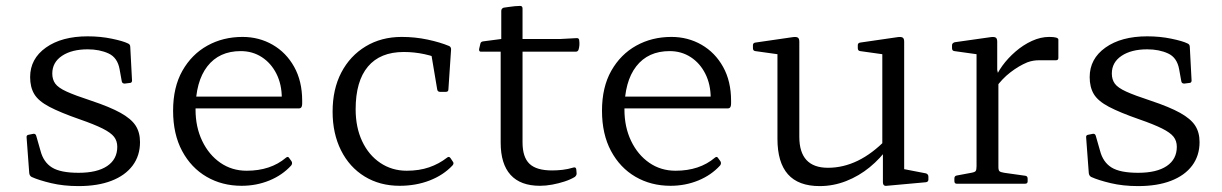

<svg xmlns="http://www.w3.org/2000/svg" viewBox="-20 -622 4136 650"><path d="M289 -281Q352 -260 388 -240Q424 -220 439 -197Q454 -174 454 -141Q454 -95 429 -61.5Q404 -28 357.5 -10Q311 8 246 8Q195 8 153 -2Q111 -12 87 -23Q80 -27 79 -36L70 -157Q69 -165 78 -166L93 -169Q101 -170 103 -161L117 -112Q127 -73 156 -55Q185 -37 246 -37Q309 -37 343 -60Q377 -83 377 -125Q377 -145 366 -159Q355 -173 327 -187Q299 -201 250 -218Q184 -241 147 -260.5Q110 -280 96 -303.5Q82 -327 82 -361Q82 -423 135.5 -461Q189 -499 277 -499Q320 -499 358.5 -491Q397 -483 413 -475Q421 -472 421 -463L427 -349Q427 -341 418 -341L402 -339Q393 -339 392 -348L385 -387Q378 -427 347.5 -441Q317 -455 277 -455Q223 -455 190 -433Q157 -411 157 -373Q157 -353 167 -339Q177 -325 205.5 -312Q234 -299 289 -281Z M798 7Q732 7 679.5 -23.5Q627 -54 596.5 -111Q566 -168 566 -247Q566 -327 597.5 -382.5Q629 -438 682 -467.5Q735 -497 801 -497Q857 -497 903 -470.5Q949 -444 976 -395.5Q1003 -347 1003 -281Q1003 -277 1003 -272Q1003 -267 1002 -263Q1000 -255 992 -255H627V-295H954L934 -274Q934 -278 934 -282Q934 -286 934 -290Q934 -336 916 -372Q898 -408 866.5 -428.5Q835 -449 795 -449Q722 -449 682 -397.5Q642 -346 642 -251Q642 -192 664.5 -145Q687 -98 726 -71Q765 -44 815 -44Q896 -44 948 -88Q955 -94 959 -87L967 -76Q971 -69 966 -62Q936 -29 892 -11Q848 7 798 7Z M1333 7Q1266 7 1214.5 -24.5Q1163 -56 1134.5 -113Q1106 -170 1106 -244Q1106 -320 1135.5 -376.5Q1165 -433 1218 -465Q1271 -497 1340 -497Q1385 -497 1427.5 -488Q1470 -479 1501 -466Q1508 -462 1507 -453L1498 -319Q1498 -311 1489 -311H1470Q1461 -311 1460 -320L1439 -445L1478 -418Q1452 -431 1417.5 -438.5Q1383 -446 1347 -446Q1267 -446 1225.5 -396.5Q1184 -347 1184 -252Q1184 -191 1206 -144Q1228 -97 1267.5 -70.5Q1307 -44 1357 -44Q1399 -44 1432.5 -55.5Q1466 -67 1493 -88Q1500 -94 1505 -87L1513 -75Q1518 -69 1512 -62Q1481 -29 1434.5 -11Q1388 7 1333 7Z M1808 7Q1742 7 1708.5 -30Q1675 -67 1675 -139V-483L1677 -490V-585Q1677 -593 1685 -596Q1693 -597 1702.5 -598.5Q1712 -600 1722.5 -601Q1733 -602 1741 -602Q1749 -602 1749 -593V-140Q1749 -90 1772.5 -67.5Q1796 -45 1849 -45Q1866 -45 1884 -47Q1902 -49 1922 -55Q1930 -57 1931 -48L1932 -36Q1933 -29 1926 -23Q1911 -14 1891 -7.5Q1871 -1 1849.5 3Q1828 7 1808 7ZM1608 -447Q1601 -447 1602 -456L1606 -473Q1607 -481 1616 -482L1677 -490H1877L1933 -493Q1941 -493 1941 -484Q1942 -477 1941.5 -469.5Q1941 -462 1939 -455Q1937 -447 1929 -447Z M2250 7Q2184 7 2131.5 -23.5Q2079 -54 2048.5 -111Q2018 -168 2018 -247Q2018 -327 2049.5 -382.5Q2081 -438 2134 -467.5Q2187 -497 2253 -497Q2309 -497 2355 -470.5Q2401 -444 2428 -395.5Q2455 -347 2455 -281Q2455 -277 2455 -272Q2455 -267 2454 -263Q2452 -255 2444 -255H2079V-295H2406L2386 -274Q2386 -278 2386 -282Q2386 -286 2386 -290Q2386 -336 2368 -372Q2350 -408 2318.5 -428.5Q2287 -449 2247 -449Q2174 -449 2134 -397.5Q2094 -346 2094 -251Q2094 -192 2116.5 -145Q2139 -98 2178 -71Q2217 -44 2267 -44Q2348 -44 2400 -88Q2407 -94 2411 -87L2419 -76Q2423 -69 2418 -62Q2388 -29 2344 -11Q2300 7 2250 7Z M3041 -162V-24L3022 -53L3115 -35Q3123 -32 3123 -24V-14Q3123 -6 3114 -5L2982 7Q2976 8 2972.5 5Q2969 2 2969 -6V-119L2967 -128V-162ZM2755 8Q2683 8 2647.5 -32Q2612 -72 2612 -152V-319H2686V-159Q2686 -54 2783 -54Q2887 -54 2980 -150L2987 -123Q2961 -86 2924.5 -56Q2888 -26 2844.5 -9Q2801 8 2755 8ZM2967 -162V-319H3041V-162ZM2612 -319V-465L2630 -436L2537 -449Q2529 -450 2529 -459V-469Q2529 -477 2538 -478L2662 -496Q2675 -498 2680.5 -495Q2686 -492 2686 -481V-319ZM2967 -319V-465L2985 -436L2892 -449Q2884 -450 2884 -459V-469Q2884 -477 2893 -478L3017 -496Q3030 -498 3035.5 -495Q3041 -492 3041 -481V-319Z M3286 0V-319H3360V0ZM3563 -426Q3563 -418 3555 -418H3498Q3488 -418 3478.5 -416.5Q3469 -415 3458 -411Q3429 -399 3400.5 -377Q3372 -355 3351 -325L3347 -350Q3355 -374 3373.5 -399.5Q3392 -425 3418 -447.5Q3444 -470 3473.5 -483.5Q3503 -497 3532 -497Q3563 -497 3563 -488ZM3219 0Q3211 0 3211 -9V-18Q3211 -27 3220 -28L3268 -37Q3280 -39 3283 -43Q3286 -47 3286 -59V-180H3360V-57Q3360 -46 3363.5 -42.5Q3367 -39 3380 -37L3451 -27Q3459 -26 3459 -17V-8Q3459 0 3450 0ZM3286 -319V-465L3304 -436L3211 -449Q3203 -450 3203 -459V-469Q3203 -476 3212 -479L3332 -496Q3345 -498 3350.5 -495Q3356 -492 3356 -481V-385L3360 -368V-319Z M3876 -281Q3939 -260 3975 -240Q4011 -220 4026 -197Q4041 -174 4041 -141Q4041 -95 4016 -61.5Q3991 -28 3944.5 -10Q3898 8 3833 8Q3782 8 3740 -2Q3698 -12 3674 -23Q3667 -27 3666 -36L3657 -157Q3656 -165 3665 -166L3680 -169Q3688 -170 3690 -161L3704 -112Q3714 -73 3743 -55Q3772 -37 3833 -37Q3896 -37 3930 -60Q3964 -83 3964 -125Q3964 -145 3953 -159Q3942 -173 3914 -187Q3886 -201 3837 -218Q3771 -241 3734 -260.5Q3697 -280 3683 -303.5Q3669 -327 3669 -361Q3669 -423 3722.5 -461Q3776 -499 3864 -499Q3907 -499 3945.5 -491Q3984 -483 4000 -475Q4008 -472 4008 -463L4014 -349Q4014 -341 4005 -341L3989 -339Q3980 -339 3979 -348L3972 -387Q3965 -427 3934.5 -441Q3904 -455 3864 -455Q3810 -455 3777 -433Q3744 -411 3744 -373Q3744 -353 3754 -339Q3764 -325 3792.5 -312Q3821 -299 3876 -281Z"/></svg>

Font: Hahmlet Light
Style: Regular
Weight: 300
Designer: Minjoo Ham & Mark Frömberg
Foundry: hypertype
Version: Version 1.002